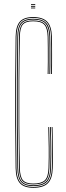

<svg xmlns="http://www.w3.org/2000/svg" viewBox="-20 -885 313 911"><path d="M138.2 6Q94 6 74.5 -15.8Q55 -37.5 54.2 -87Q52.8 -187.5 52.2 -292.8Q51.8 -398 52.2 -503.6Q52.8 -609.2 54.2 -711Q55 -761.2 74.4 -782.6Q93.8 -804 137.2 -804Q182.2 -804 203.5 -782.6Q224.8 -761.2 226.2 -711Q226.5 -699 226.8 -676.4Q227 -653.8 227 -626.9Q227 -600 226.9 -575.1Q226.8 -550.2 226.2 -534H222.2Q222.8 -550.8 222.9 -584.6Q223 -618.5 223 -654.1Q223 -689.8 222.2 -711Q220.8 -760.2 200.5 -780.1Q180.2 -800 137.2 -800Q95.2 -800 77.1 -779.5Q59 -759 58.2 -711Q56.8 -611 56.2 -505.2Q55.8 -399.5 56.2 -293.5Q56.8 -187.5 58.2 -87Q59 -39 77.6 -18.5Q96.2 2 138.2 2Q184 2 204.4 -18.5Q224.8 -39 226.2 -87Q227.8 -139.2 227.6 -184.9Q227.5 -230.5 225.2 -282H229.2Q230.8 -229.5 231.2 -184.5Q231.8 -139.5 230.2 -87Q228.8 -37.5 207.5 -15.8Q186.2 6 138.2 6ZM138.2 -2Q97.8 -2 80.4 -21.4Q63 -40.8 62.2 -88Q60.8 -188 60.2 -293.8Q59.8 -399.5 60.2 -505.2Q60.8 -611 62.2 -711Q63 -757.5 79.9 -776.8Q96.8 -796 137.2 -796Q178.2 -796 197.5 -777.8Q216.8 -759.5 218.2 -711Q218.5 -699 218.8 -675.9Q219 -652.8 219 -625.6Q219 -598.5 218.9 -573.8Q218.8 -549 218.2 -534H214.2Q214.8 -556.8 214.9 -588.1Q215 -619.5 214.9 -652.1Q214.8 -684.8 214.2 -711Q213.2 -753.2 196.6 -772.6Q180 -792 137.2 -792Q99 -792 83 -774Q67 -756 66.2 -711Q64.8 -611 64.2 -505.2Q63.8 -399.5 64.2 -293.8Q64.8 -188 66.2 -88Q67 -43 83.1 -24.5Q99.2 -6 138.2 -6Q179.5 -6 198.2 -23.9Q217 -41.8 218.2 -87Q219.2 -122 219.4 -153.2Q219.5 -184.5 218.9 -215.8Q218.2 -247 217.2 -282H221.2Q222.2 -247 222.9 -215.8Q223.5 -184.5 223.4 -153.2Q223.2 -122 222.2 -87Q220.8 -40.5 201.6 -21.2Q182.5 -2 138.2 -2ZM138.2 -10Q100.8 -10 85.9 -27.2Q71 -44.5 70.2 -88Q68.8 -188 68.2 -293.8Q67.8 -399.5 68.2 -505.2Q68.8 -611 70.2 -711Q71 -754.5 85.8 -771.2Q100.5 -788 137.2 -788Q177.8 -788 193.6 -770.1Q209.5 -752.2 210.2 -711Q210.8 -690.5 210.9 -656.5Q211 -622.5 210.9 -588.5Q210.8 -554.5 210.2 -534H206.2Q207 -557.2 207 -591.9Q207 -626.5 206.9 -659.4Q206.8 -692.2 206.2 -710Q205.2 -751 190.6 -767.5Q176 -784 137.2 -784Q102 -784 88.5 -768.5Q75 -753 74.2 -711Q72.2 -611 71.6 -505.2Q71 -399.5 71.6 -293.8Q72.2 -188 74.2 -88Q75 -46 89 -30Q103 -14 138.2 -14Q175 -14 192 -29.1Q209 -44.2 210.2 -88Q211.8 -139.8 211.2 -184.6Q210.8 -229.5 209.2 -282H213.2Q214.5 -239.8 215.2 -191Q216 -142.2 214.2 -87Q213 -42.5 195.1 -26.2Q177.2 -10 138.2 -10ZM127.2 -861V-865H147.2V-861ZM127.2 -845V-849H147.2V-845ZM127.2 -853V-857H147.2V-853Z"/></svg>

Font: Big Shoulders Inline Display Thin Thin
Style: Regular
Weight: 250
Version: Version 2.002